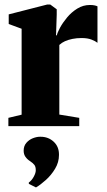

<svg xmlns="http://www.w3.org/2000/svg" viewBox="-20 -557 471 848"><path d="M17 0V-36.5L75.5 -50.5V-430L18.5 -451V-493.5L188.5 -537H202L230.5 -516V-492L227.5 -401H231Q233.5 -413 245.2 -434.8Q257 -456.5 276.2 -479.8Q295.5 -503 321.2 -519Q347 -535 377 -535Q389.5 -535 397.5 -533.2Q405.5 -531.5 410.5 -529V-368Q402 -375 384.5 -382Q367 -389 340 -389Q318.5 -389 300 -385.2Q281.5 -381.5 267 -375Q252.5 -368.5 242 -358.5V-51L330 -36.5V0ZM240.5 127Q240.5 160 223.2 188.5Q206 217 182.2 238.2Q158.5 259.5 139.5 270.5H138L107.5 255L107 249.5Q120.5 239.5 129.2 223.2Q138 207 138 195Q138 179.5 132 171.5Q126 163.5 112.5 154.5Q100.5 147 92.5 135.8Q84.5 124.5 84.5 108.5Q84.5 87.5 96.5 73.8Q108.5 60 125.2 53.5Q142 47 156 47H159.5Q193.5 47 217.2 69Q241 91 240.5 127Z"/></svg>

Font: Merriweather 96pt Black
Style: Regular
Weight: 900
Version: Version 2.100